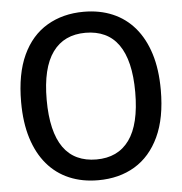

<svg xmlns="http://www.w3.org/2000/svg" viewBox="-53 -779 793 838"><g transform="rotate(-5 344.0 -360.0)"><path d="M344 9Q274 9 217.5 -15Q161 -39 121 -86Q81 -133 59.5 -201.5Q38 -270 38 -360Q38 -483 76 -565Q114 -647 183.5 -688Q253 -729 344 -729Q414 -729 470.5 -705Q527 -681 567 -634Q607 -587 628.5 -518.5Q650 -450 650 -360Q650 -237 611.5 -155Q573 -73 504.5 -32Q436 9 344 9ZM344 -82Q391 -82 427 -99Q463 -116 488 -150.5Q513 -185 525.5 -237.5Q538 -290 538 -360Q538 -430 525.5 -482Q513 -534 488.5 -568.5Q464 -603 427.5 -620Q391 -637 344 -637Q297 -637 261 -620Q225 -603 200 -568.5Q175 -534 162.5 -482Q150 -430 150 -360Q150 -290 162.5 -237.5Q175 -185 199.5 -150.5Q224 -116 260.5 -99Q297 -82 344 -82Z"/></g></svg>

Font: Mona Sans SemiExpanded Medium
Style: Regular
Weight: 500
Width: 6
Designer: Deni Anggara
Foundry: GitHub
Version: Version 2.000